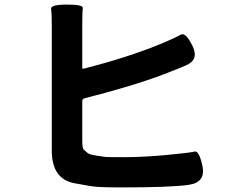

<svg xmlns="http://www.w3.org/2000/svg" viewBox="-20 -796 1040 838"><path d="M511 22Q411 22 380 17Q343 11 306 4Q206 -14 206 -139V-684Q206 -738 203 -757Q200 -776 272 -776Q344 -776 341.5 -760.5Q339 -745 339 -684V-500Q339 -495 344 -496Q541 -546 688 -607Q747 -632 768.5 -644.5Q790 -657 820 -596Q850 -535 792 -511L769 -501Q734 -487 698 -473Q562 -421 349 -367Q339 -364 339 -354V-179Q339 -148 347 -141.5Q355 -135 361.5 -129Q368 -123 386 -119.5Q404 -116 440 -111Q448 -110 519 -110Q603 -110 702 -119Q809 -129 829 -134.5Q849 -140 864 -70Q878 1 802 11Q722 22 511 22Z"/></svg>

Font: Resource Han Rounded KR
Style: Bold
Weight: 700
Designer: Cyano Hao (round all glyphs); Ryoko NISHIZUKA 西塚涼子 (kana, bopomofo & ideographs); Paul D. Hunt (Latin, Greek & Cyrillic)
Foundry: Cyano Hao
Version: 0.990